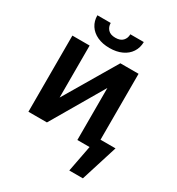

<svg xmlns="http://www.w3.org/2000/svg" viewBox="-208 -843 1069 1158"><g transform="rotate(30 327.0 -264.0)"><path d="M393.6 -530.3H520.5V-71.3H625L544.9 183.6H450.2L485.4 0H400.4V-362.3L188.5 0H59.6V-530.3H179.7V-168ZM290 -577.1Q241.2 -577.1 204.8 -594Q168.5 -610.8 148.7 -641.4Q128.9 -671.9 128.9 -711.9H221.7Q221.7 -685.1 238.5 -666.7Q255.4 -648.4 290 -648.4Q324.2 -648.4 341.3 -666.5Q358.4 -684.6 358.4 -711.9H452.1Q451.7 -671.9 431.6 -641.4Q411.6 -610.8 375.2 -594Q338.9 -577.1 290 -577.1Z"/></g></svg>

Font: Pretendard Std SemiBold
Style: Regular
Weight: 600
Designer: Base glyphs from Inter by Rasmus Andersson; Hangeul glyphs from Noto Sans CJK(Source Han Sans) by Jang Soo-young and Kan
Foundry: Kil Hyung-jin
Version: Version 1.309